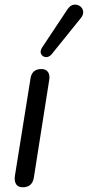

<svg xmlns="http://www.w3.org/2000/svg" viewBox="-20 -785 372 812"><path d="M76 7Q57 7 48.5 -5.5Q40 -18 43 -41L109 -453Q115 -493 155 -493Q174 -493 183 -480.5Q192 -468 188 -446L123 -33Q116 7 76 7ZM198 -555Q186 -542 173 -543.5Q160 -545 154 -556.5Q148 -568 158 -584L265 -745Q277 -763 291.5 -765Q306 -767 317.5 -759.5Q329 -752 331.5 -738Q334 -724 323 -710Z"/></svg>

Font: Nunito
Style: Italic
Weight: 400
Italic angle: -9°
Designer: Vernon Adams
Foundry: Vernon Adams
Version: Version 3.601; ttfautohint (v1.8.2.53-6de2)